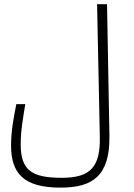

<svg xmlns="http://www.w3.org/2000/svg" viewBox="-20 -713 626 897"><path d="M262.2 163.6C414.6 163.6 494.6 107.9 491.2 -81.5L480 -693.4H433.6L446.3 -74.7C449.2 64 405.8 117.7 269 117.7C128.9 117.7 76.7 83 76.7 -38.6C76.7 -107.9 89.4 -169.9 98.1 -226.6H56.2C44.9 -167.5 31.7 -105 31.7 -33.7C31.7 95.2 88.9 163.6 262.2 163.6Z"/></svg>

Font: Cascadia Code PL ExtraLight
Style: Regular
Weight: 200
Monospace: yes
Designer: Aaron Bell
Foundry: Saja Typeworks
Version: Version 2404.023